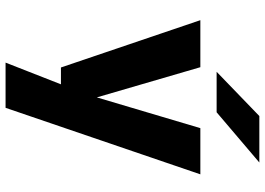

<svg xmlns="http://www.w3.org/2000/svg" viewBox="-151 -601 952 690"><g transform="rotate(90 325.0 -256.0)"><path d="M205 200 283 1H222.5L52.5 -500H221.5L330 -128L440.5 -500H606.5L367.5 200ZM383.5 -558.5H238L397 -712H564Z"/></g></svg>

Font: Trispace
Style: Bold
Weight: 700
Designer: Tyler Finck
Foundry: Etcetera Type Company
Version: Version 1.210; ttfautohint (v1.8.3)